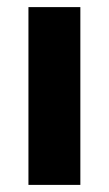

<svg xmlns="http://www.w3.org/2000/svg" viewBox="-20 -520 306 540"><path d="M60 -500V0H206V-500Z"/></svg>

Font: Oakes Bold
Style: Regular
Weight: 700
Designer: Samuel Oakes
Foundry: Samuel Oakes
Version: Version 1.003;PS 001.003;hotconv 1.0.88;makeotf.lib2.5.64775